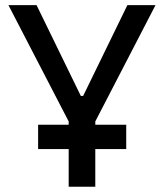

<svg xmlns="http://www.w3.org/2000/svg" viewBox="-20 -713 626 733"><path d="M125.5 -144V-236.8H461.9V-144ZM251.5 -231.4 12.2 -693.4H119.6L288.6 -346.7H297.4L466.3 -693.4H573.7L334.5 -231.4ZM242.2 0V-341.8H343.8V0Z"/></svg>

Font: Cascadia Code
Style: Regular
Weight: 400
Monospace: yes
Designer: Aaron Bell
Foundry: Saja Typeworks
Version: Version 2106.017